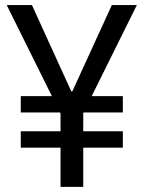

<svg xmlns="http://www.w3.org/2000/svg" viewBox="-20 -727 559 747"><path d="M283.1 -314.9 215.5 -285.2 6.2 -707.2H104.3ZM415.1 -707.2H512.4L303.2 -285.2L235.5 -314.9ZM303.9 0H215.5V-371.5H303.9ZM457.9 -289.4H60.8V-352.9H457.9ZM457.9 -152.6H60.8V-216.2H457.9Z"/></svg>

Font: Pretendard Variable
Style: Regular
Weight: 400
Designer: Base glyphs from Inter by Rasmus Andersson; Hangul glyphs from Noto Sans CJK(Source Han Sans) by Jang Soo-young and Kang
Foundry: Kil Hyung-jin
Version: Version 1.100;FEAKit 1.0